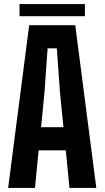

<svg xmlns="http://www.w3.org/2000/svg" viewBox="-20 -924 514 944"><path d="M20 0 123.5 -800H350L453.5 0H321.5L303.5 -185H170L152 0ZM182 -298.5H292L274.5 -473.5L259.5 -686.5H214L199 -473ZM76 -904H397.5V-844.5H76Z"/></svg>

Font: Big Shoulders
Style: Bold
Weight: 700
Designer: Patric King
Foundry: XO Type Co
Version: Version 2.002